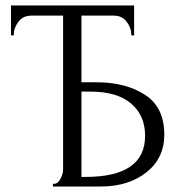

<svg xmlns="http://www.w3.org/2000/svg" viewBox="-20 -680 659 700"><path d="M277 -380H333Q438 -380 508.5 -334.5Q579 -289 579 -189Q579 -103 513.5 -51.5Q448 0 347 0H173V-10H178Q191 -10 200.5 -28Q210 -46 210 -62V-623H94Q64 -623 47 -600.5Q30 -578 30 -551H20V-660H469V-551H459Q459 -578 442 -600.5Q425 -623 395 -623H277ZM277 -35H292Q509 -35 509 -185Q509 -259 458 -302.5Q407 -346 310 -346H277Z"/></svg>

Font: Forum
Style: Regular
Weight: 400
Designer: Denis Masharov
Foundry: Denis Masharov
Version: Version 1.000